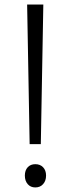

<svg xmlns="http://www.w3.org/2000/svg" viewBox="-20 -815 315 842"><path d="M159 -183H110L99 -795H170ZM135 7Q114 7 101.5 -7.5Q89 -22 89 -45Q89 -68 101.5 -81.5Q114 -95 135 -95Q156 -95 169 -81.5Q182 -68 182 -45Q182 -22 169 -7.5Q156 7 135 7Z"/></svg>

Font: Yaldevi ExtraLight Light
Style: Regular
Weight: 300
Version: Version 1.100